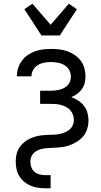

<svg xmlns="http://www.w3.org/2000/svg" viewBox="-20 -789 540 1024"><path d="M201 -600 110 -740 153 -769 250 -657 347 -769 390 -740 299 -600ZM221 215Q201 215 181 212Q161 209 142.5 201Q124 193 108.5 180Q93 167 82.5 149.5Q72 132 68 112.5Q64 93 64 73Q64 57 66.5 41.5Q69 26 75.5 12Q82 -2 92 -13.5Q102 -25 114.5 -34.5Q127 -44 141 -50.5Q155 -57 170 -61Q185 -65 200 -67Q215 -69 230.5 -69.5Q246 -70 261.5 -70.5Q277 -71 292.5 -73.5Q308 -76 322.5 -81.5Q337 -87 349 -96.5Q361 -106 367.5 -120Q374 -134 374 -150Q374 -164 369 -177.5Q364 -191 354.5 -201.5Q345 -212 332.5 -218.5Q320 -225 306 -229Q292 -233 278 -234Q264 -235 250 -235H194V-305H250Q262 -305 274.5 -306.5Q287 -308 299 -311Q311 -314 322 -320Q333 -326 341.5 -335Q350 -344 354 -356Q358 -368 358 -380Q358 -399 349 -415.5Q340 -432 324 -441.5Q308 -451 289.5 -454.5Q271 -458 253 -458Q235 -458 217 -455Q199 -452 183 -442.5Q167 -433 157.5 -417Q148 -401 148 -383V-382H70V-384Q70 -406 77 -427Q84 -448 97 -465.5Q110 -483 128 -495.5Q146 -508 167 -515.5Q188 -523 209.5 -525.5Q231 -528 253 -528Q275 -528 297 -525.5Q319 -523 340 -515.5Q361 -508 379.5 -495Q398 -482 411 -464.5Q424 -447 430 -425Q436 -403 436 -381Q436 -363 431.5 -345.5Q427 -328 416.5 -313.5Q406 -299 391.5 -288.5Q377 -278 360 -271Q380 -264 397.5 -252.5Q415 -241 427.5 -225Q440 -209 446 -188.5Q452 -168 452 -148Q452 -132 449 -117Q446 -102 440 -88Q434 -74 424 -62Q414 -50 401.5 -41Q389 -32 375.5 -25Q362 -18 347.5 -13Q333 -8 317.5 -5.5Q302 -3 287 -2Q272 -1 256.5 -0.5Q241 0 226 1.5Q211 3 196 7Q181 11 168.5 20Q156 29 149 43Q142 57 142 72Q142 88 147 102.5Q152 117 163.5 127Q175 137 190 141Q205 145 221 145H250V215Z"/></svg>

Font: Iosevka Curly
Style: Regular
Weight: 400
Monospace: yes
Designer: Belleve Invis
Foundry: Belleve Invis
Version: Version 22.1.2; ttfautohint (v1.8.4)